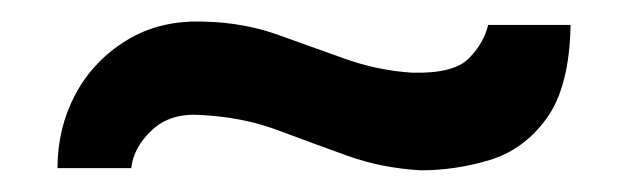

<svg xmlns="http://www.w3.org/2000/svg" viewBox="-20 -664 579 177"><path d="M368 -507Q332 -509 300 -520.5Q268 -532 236 -544Q204 -556 165 -558Q137 -560 120 -544Q103 -528 101 -509H33Q33 -546 49.5 -577Q66 -608 97 -627Q128 -646 170 -644Q205 -643 236 -632Q267 -621 297.5 -610Q328 -599 360 -597Q398 -596 412 -610Q426 -624 430 -641H506Q505 -584 484 -555Q463 -526 431.5 -516.5Q400 -507 368 -507Z"/></svg>

Font: Alumni Sans Thin ExtraBold
Style: Regular
Weight: 800
Version: Version 1.018